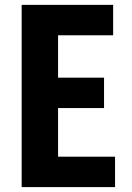

<svg xmlns="http://www.w3.org/2000/svg" viewBox="-20 -763 540 783"><path d="M68.4 0V-743.2H441.4V-619.1H216.8V-446.3H404.3V-322.3H216.8V-124H449.2V0Z"/></svg>

Font: GenEi Gothic M Regular
Style: Bold
Weight: 700
Designer: o_tamon (Modified); [Source Han Sans]
Ryoko NISHIZUKA  (kana & ideographs); Paul D. Hunt (Latin, Greek & Cyrillic); Wenl
Version: Version 1.1a;Original Version 1.004